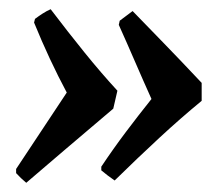

<svg xmlns="http://www.w3.org/2000/svg" viewBox="-20 -427 472 417"><path d="M37 -30Q25 -40 15 -51V-60Q42 -101 70 -143Q98 -185 125 -226Q87 -297 54 -378L56 -386Q64 -392 72.5 -397.5Q81 -403 90 -407Q128 -357 164 -312.5Q200 -268 235 -230L226 -191Q166 -140 120 -101Q74 -62 37 -30ZM229 -35Q213 -46 200 -57V-65Q226 -104 253.5 -140.5Q281 -177 309 -212Q291 -252 273.5 -292.5Q256 -333 238 -373L240 -382Q247 -387 254 -392.5Q261 -398 268 -403Q298 -372 334.5 -334.5Q371 -297 418 -247V-208Q373 -171 326.5 -128Q280 -85 229 -35Z"/></svg>

Font: Labrada
Style: Bold Italic
Weight: 700
Italic angle: -7°
Designer: Mercedes Jáuregui
Foundry: Omnibus-Type Team
Version: Version 1.000; ttfautohint (v1.8.4.7-5d5b)